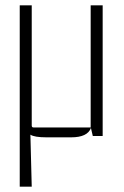

<svg xmlns="http://www.w3.org/2000/svg" viewBox="-20 -510 465 720"><path d="M99 190H54V-490H99V-39Q99 -32 106 -32H320V-490H365V0H328L321 -30Q308 5 247 5H154Q109 5 94 -5Z"/></svg>

Font: Gemunu Libre ExtraLight
Style: Regular
Weight: 200
Designer: Puspanada Ekanayake, Sola Matas, Pathum Egodawatta, Kosala Senevirathne
Foundry: mooniak
Version: Version 1.100